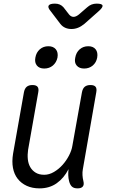

<svg xmlns="http://www.w3.org/2000/svg" viewBox="-20 -1029 640 1059"><path d="M408 10Q387 10 376.5 0Q366 -10 361 -30Q357 -46 356.5 -62.5Q356 -79 358 -96Q333 -47 293 -18.5Q253 10 198 10Q158 10 127.5 -4Q97 -18 77.5 -43Q58 -68 51.5 -103Q45 -138 52 -181L112 -520Q116 -541 127.5 -550.5Q139 -560 159 -560Q179 -560 187 -550.5Q195 -541 191 -520L135 -203Q131 -176 133.5 -151Q136 -126 147 -107Q158 -88 177 -76.5Q196 -65 224 -65Q251 -65 277.5 -80.5Q304 -96 325 -119.5Q346 -143 360.5 -171Q375 -199 379 -224L432 -520Q436 -541 447.5 -550.5Q459 -560 479 -560Q499 -560 507 -550.5Q515 -541 511 -520L437 -96Q434 -80 435 -63Q436 -46 440 -30Q445 -10 436.5 0Q428 10 408 10ZM444 -651Q417 -651 403 -667.5Q389 -684 395 -711Q400 -740 419.5 -757Q439 -774 467 -774Q494 -774 507.5 -757Q521 -740 516 -711Q511 -684 491.5 -667.5Q472 -651 444 -651ZM224 -651Q197 -651 183.5 -667.5Q170 -684 175 -711Q180 -740 199.5 -757Q219 -774 247 -774Q274 -774 288 -757Q302 -740 297 -711Q291 -684 271.5 -667.5Q252 -651 224 -651ZM283 -1009Q298 -1009 309.5 -1004Q321 -999 330 -989L361 -949Q372 -936 385.5 -936Q399 -936 415 -949L460 -988Q472 -999 485 -1004Q498 -1009 513 -1009Q543 -1009 545.5 -998.5Q548 -988 524 -967L445 -897Q428 -883 410.5 -876Q393 -869 374 -869Q355 -869 339.5 -876Q324 -883 313 -897L259 -968Q242 -988 248.5 -998.5Q255 -1009 283 -1009Z"/></svg>

Font: Maple Mono Light
Style: Italic
Weight: 300
Italic angle: -10°
Monospace: yes
Designer: subframe7536
Version: Version 7.000